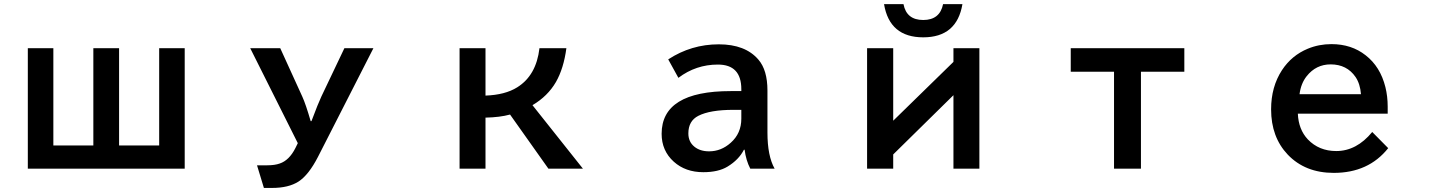

<svg xmlns="http://www.w3.org/2000/svg" viewBox="-20 -801 7040 940"><path d="M116.2 -564.9H241.2V-88.9H437V-564.9H563V-88.9H759.3V-564.9H884.3V24.9H116.2Z M1205.1 -564.9H1352.1L1460 -328.1Q1476.6 -292 1501 -208H1504.9Q1538.1 -296.4 1553.2 -328.1L1666 -564.9H1808.1L1537.1 -33.7Q1491.2 55.7 1441.4 87.9Q1392.6 119.1 1312 119.1H1272L1238.3 8.3H1288.1Q1325.2 8.3 1349.6 -0.5Q1396 -16.1 1426.3 -76.2L1438 -100.1Z M2230 -564.9H2356.9V-333Q2453.1 -336.4 2512.2 -373.5Q2605.5 -431.6 2621.1 -564.9H2752.9Q2739.7 -465.8 2701.7 -399.4Q2661.6 -330.1 2586.9 -286.1L2834 24.9H2665L2477.1 -240.2Q2427.2 -226.6 2356.9 -225.1V24.9H2230Z M3609.4 -355V-364.3Q3609.4 -484.9 3494.6 -484.9Q3387.2 -484.9 3301.3 -419.9L3251.5 -510.3Q3364.3 -584 3499 -584Q3628.9 -584 3692.9 -509.3Q3737.3 -458 3737.3 -357.9V-151.9Q3737.3 -37.6 3772.5 24.9H3653.3Q3632.3 -15.6 3625.5 -67.9H3622.1Q3597.2 -19 3542 14.6Q3497.1 42 3423.3 42Q3335.9 42 3278.8 -9.3Q3219.2 -63 3219.2 -146Q3219.2 -355 3557.1 -355ZM3609.4 -263.2H3570.3Q3456.1 -263.2 3398.9 -233.9Q3350.1 -209 3350.1 -147.9Q3350.1 -106.9 3379.4 -83Q3407.2 -60.1 3451.7 -60.1Q3510.7 -60.1 3557.6 -102.1Q3609.4 -147.9 3609.4 -220.2Z M4225.1 -564.9H4353V-210L4647.9 -498V-564.9H4774.9V24.9H4647.9V-335L4353 -44.9V24.9H4225.1ZM4691.9 -780.8Q4664.6 -618.2 4500 -618.2Q4335 -618.2 4308.1 -780.8H4403.3Q4418 -703.1 4500 -703.1Q4581.5 -703.1 4597.2 -780.8Z M5222.2 -564.9H5778.3V-449.7H5565.9V24.9H5434.1V-449.7H5222.2Z M6773.9 -244.6H6334Q6337.4 -167 6382.8 -118.7Q6437.5 -61.5 6522 -61.5Q6621.6 -61.5 6698.2 -154.8L6776.4 -75.7Q6680.2 45.4 6509.8 45.4Q6370.1 45.4 6284.7 -43.9Q6203.1 -129.9 6203.1 -265.6Q6203.1 -376 6256.3 -457.5Q6303.7 -529.8 6382.8 -562.5Q6437 -585 6498.5 -585Q6596.7 -585 6666 -530.3Q6737.8 -474.6 6762.7 -374.5Q6773.9 -329.1 6773.9 -278.8ZM6643.1 -339.8Q6639.2 -390.1 6616.7 -423.8Q6574.2 -485.8 6494.6 -485.8Q6423.3 -485.8 6377.4 -428.2Q6349.1 -392.6 6342.3 -339.8Z"/></svg>

Font: FORM UDPGothic
Style: Bold
Weight: 700
Foundry: Pronama LLC
Version: Version 1.051